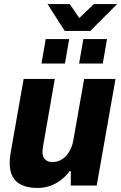

<svg xmlns="http://www.w3.org/2000/svg" viewBox="-20 -917 600 949"><path d="M165 12Q121 12 90 -1.5Q59 -15 43.5 -42Q28 -69 28 -109Q28 -124 29.5 -139Q31 -154 34 -170L97 -527H251L193 -195Q192 -187 191 -180Q190 -173 190 -167Q190 -150 195.5 -139Q201 -128 212.5 -122Q224 -116 240 -116Q259 -116 276 -124Q293 -132 306.5 -146.5Q320 -161 329.5 -181.5Q339 -202 343 -227L396 -527H551L458 0H330V-71H324Q305 -45 279.5 -26Q254 -7 225.5 2.5Q197 12 165 12ZM185 -603 206 -724H322L301 -603ZM371 -603 392 -724H509L488 -603ZM559 -897 426 -764H300L215 -897H325L392 -798H341L444 -897Z"/></svg>

Font: Archivo SemiCondensed ExtraBold
Style: Italic
Weight: 800
Width: 4
Italic angle: -10°
Designer: Hector Gatti
Foundry: Omnibus-Type
Version: Version 2.001